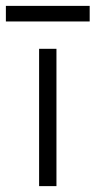

<svg xmlns="http://www.w3.org/2000/svg" viewBox="-43 -633 325 653"><path d="M-23 -613H262V-560H-23ZM90 -467H149V0H90Z"/></svg>

Font: Athiti
Style: Regular
Weight: 400
Designer: CadsonDemak Team
Foundry: CadsonDemak
Version: Version 1.033